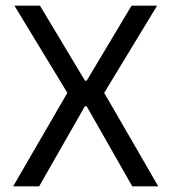

<svg xmlns="http://www.w3.org/2000/svg" viewBox="-20 -659 606 679"><path d="M26.5 0 223.9 -340.5V-321.3L31 -639H121.3L280.5 -373.7H286.6L445.2 -639H535.6L342.8 -321.3V-340.5L539.7 0H447.8L286.6 -283.1H280.1L118.4 0Z"/></svg>

Font: Anek Bangla Medium
Style: Regular
Weight: 500
Designer: Sulekha Rajkumar (Bangla), Yesha Goshar (Latin)
Foundry: Ek Type
Version: Version 1.003